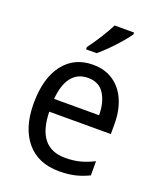

<svg xmlns="http://www.w3.org/2000/svg" viewBox="-143 -855 796 955"><g transform="rotate(20 255.0 -378.0)"><path d="M264 -546Q327 -546 372 -515.5Q417 -485 440.5 -430.5Q464 -376 464 -306V-252H138Q142 -63 290 -63Q333 -63 368 -72Q403 -81 441 -100V-25Q404 -7 367.5 1.5Q331 10 284 10Q173 10 112 -63Q51 -136 51 -264Q51 -398 108 -472Q165 -546 264 -546ZM263 -476Q208 -476 176.5 -436Q145 -396 139 -320H377Q377 -387 349.5 -431.5Q322 -476 263 -476ZM400 -756Q387 -737 362.5 -708.5Q338 -680 310 -652Q282 -624 260 -606H204V-618Q228 -650 254 -691Q280 -732 297 -766H400Z"/></g></svg>

Font: Noto Sans Sinhala SemiCondensed
Style: Regular
Weight: 400
Width: 4
Designer: Jelle Bosma - Monotype Design Team
Foundry: Monotype Imaging Inc.
Version: Version 2.006; ttfautohint (v1.8.4.7-5d5b)